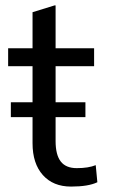

<svg xmlns="http://www.w3.org/2000/svg" viewBox="-20 -678 417 708"><path d="M339 -6Q306 10 242 10Q176 10 138 -32.5Q100 -75 100 -150V-246H20V-301H100V-434H10V-500H100V-633L181 -658H185V-500H327V-434H185V-301H295V-246H185V-158Q185 -107 204 -82.5Q223 -58 263 -58Q306 -58 333 -69Z"/></svg>

Font: Sarabun
Style: Regular
Weight: 400
Designer: Suppakit Chalermlarp | Katatrad Co.,Ltd.
Foundry: Cadson Demak Co.,Ltd.
Version: Version 1.000; ttfautohint (v1.6)